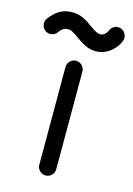

<svg xmlns="http://www.w3.org/2000/svg" viewBox="-189 -741 557 803"><g transform="rotate(15 89.5 -339.5)"><path d="M127 -32.2V-455.6C127 -475.6 110.4 -492.2 90.3 -492.2C70.3 -492.2 53.7 -475.6 53.7 -455.6V-32.2C53.7 -12.2 70.3 4.4 90.3 4.4C110.4 4.4 127 -12.2 127 -32.2ZM188.5 -647C187.5 -643.6 174.8 -624.5 157.7 -625C144.5 -625.5 131.8 -634.3 110.8 -648.9C84.5 -668 60.5 -683.1 27.8 -684.1C-21.5 -686 -50.8 -661.6 -73.7 -630.9C-78.1 -625 -81.1 -617.2 -81.1 -608.9C-81.1 -588.9 -64.5 -572.3 -44.4 -572.3C-32.2 -572.3 -22 -577.6 -15.1 -586.9C-2.4 -604 6.8 -611.8 25.9 -610.8C37.6 -610.8 49.8 -603 68.8 -589.4C96.7 -569.8 122.1 -552.2 155.8 -551.8C210.4 -550.3 249.5 -594.7 258.8 -626.5C259.8 -629.9 260.3 -633.3 260.3 -636.7C260.3 -656.7 243.7 -673.3 223.6 -673.3C207 -673.3 192.9 -662.1 188.5 -647Z"/></g></svg>

Font: Velvelyne
Style: Regular
Weight: 400
Designer: Manon Van der Borght et Mariel Nils
Foundry: Velvetyne
Version: Version 1.070;Glyphs 3.3.1 (3343)